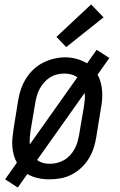

<svg xmlns="http://www.w3.org/2000/svg" viewBox="-20 -799 540 864"><path d="M60 45 3 8 56 -67Q47 -83 42 -101.5Q37 -120 35.5 -139.5Q34 -159 36 -179Q38 -199 41 -219L62 -349Q66 -374 74.5 -398.5Q83 -423 97 -445.5Q111 -468 130.5 -486.5Q150 -505 174 -517Q198 -529 223 -535Q248 -541 273 -541Q300 -541 325 -534Q350 -527 372 -514L415 -575L472 -538L419 -463Q428 -447 433 -428.5Q438 -410 439.5 -390.5Q441 -371 439.5 -351Q438 -331 434 -311L413 -181Q409 -156 401 -131.5Q393 -107 379 -84.5Q365 -62 345 -43.5Q325 -25 301.5 -13Q278 -1 252.5 3.5Q227 8 202 8Q176 8 150.5 2.5Q125 -3 103 -16ZM114 -149 328 -451Q316 -460 300.5 -464Q285 -468 269 -468Q253 -468 236.5 -464Q220 -460 205.5 -451Q191 -442 179.5 -429Q168 -416 159.5 -401Q151 -386 146.5 -370Q142 -354 139 -338L117 -208Q115 -193 114 -178Q113 -163 114 -149ZM204 -62Q220 -62 236.5 -66Q253 -70 268 -78.5Q283 -87 295 -100Q307 -113 315.5 -128.5Q324 -144 328.5 -160Q333 -176 336 -192L358 -322Q360 -337 361.5 -351.5Q363 -366 361 -381L147 -79Q159 -70 173.5 -66Q188 -62 204 -62ZM278 -587 234 -633 390 -779 446 -721Z"/></svg>

Font: Iosevka Slab Oblique
Style: Regular
Weight: 400
Italic angle: -9°
Monospace: yes
Designer: Belleve Invis
Foundry: Belleve Invis
Version: Version 11.1.1; ttfautohint (v1.8.3)